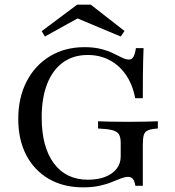

<svg xmlns="http://www.w3.org/2000/svg" viewBox="-20 -782 743 813"><path d="M331.5 11.3Q248.4 11.3 186.7 -24.6Q125 -60.5 91.1 -125.4Q57.3 -190.3 57.3 -278.2Q57.3 -368.5 92.7 -437.1Q128.2 -505.6 191.5 -544Q254.8 -582.3 337.9 -582.3Q377.4 -582.3 407.7 -574.6Q437.9 -566.9 459.7 -556Q481.5 -545.2 497.6 -537.5Q513.7 -529.8 525.8 -529.8Q537.9 -529.8 544.8 -541.1Q551.6 -552.4 555.6 -578.2H587.9Q587.1 -555.6 586.3 -528.6Q585.5 -501.6 585.1 -463.3Q584.7 -425 584.7 -366.1H552.4Q541.9 -422.6 514.1 -463.7Q486.3 -504.8 444.8 -527Q403.2 -549.2 351.6 -549.2Q290.3 -549.2 246.8 -517.7Q203.2 -486.3 179.8 -427Q156.5 -367.7 156.5 -284.7Q156.5 -159.7 208.1 -90.3Q259.7 -21 352.4 -21Q394.4 -21 425.4 -33.1Q456.5 -45.2 473.8 -67.3Q491.1 -89.5 491.1 -119.4V-177.4Q491.1 -200.8 483.5 -213.3Q475.8 -225.8 454.8 -231Q433.9 -236.3 395.2 -237.9V-268.5Q411.3 -267.7 444.8 -266.9Q478.2 -266.1 524.2 -266.1Q564.5 -266.1 595.2 -266.9Q625.8 -267.7 648.4 -268.5V-237.9Q621.8 -236.3 607.7 -230.6Q593.5 -225 589.1 -210.9Q584.7 -196.8 584.7 -168.5V4.8H553.2Q550 -15.3 542.7 -24.2Q535.5 -33.1 522.6 -33.1Q509.7 -33.1 492.3 -26.6Q475 -20.2 452.8 -10.9Q430.6 -1.6 400.8 4.8Q371 11.3 331.5 11.3ZM170.2 -627.4 156.5 -650 306.5 -762.1H364.5L507.3 -650.8L491.1 -627.4L283.1 -714.5L325.8 -713.7Z"/></svg>

Font: Playfair 12pt Medium
Style: Regular
Weight: 500
Designer: Claus Eggers Sørensen
Foundry: Claus Eggers Sørensen
Version: Version 2.000;gftools[0.9.28]